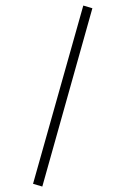

<svg xmlns="http://www.w3.org/2000/svg" viewBox="-131 -810 722 1106"><g transform="rotate(-10 230.0 -257.0)"><path d="M437.5 -749.5 486.3 -725.1 23.9 236.3 -25.9 211.4Z"/></g></svg>

Font: GravitasOne
Style: Regular
Weight: 400
Designer: Riccardo De Franceschi
Foundry: Sorkin Type Co.
Version: Version 1.001